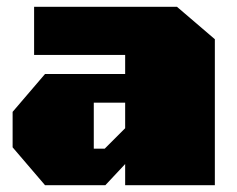

<svg xmlns="http://www.w3.org/2000/svg" viewBox="-20 -543 694 563"><path d="M112 0 17 -111V-215L112 -326H347V-382H80V-523H499L610 -428V0H347V-62L289 0ZM255 -107H287L347 -167V-242H255Z"/></svg>

Font: Tomorrow ExtraBold
Style: Regular
Weight: 800
Designer: Tony de Marco, Monica Rizzolli
Foundry: Just in Type
Version: Version 2.002